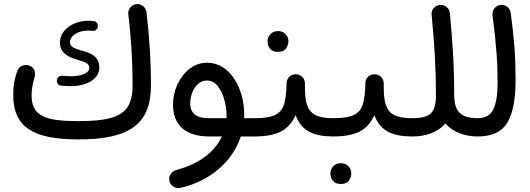

<svg xmlns="http://www.w3.org/2000/svg" viewBox="-20 -662 2663 965"><path d="M46.4 -186C46.4 -18.1 152.8 38.6 375 38.6C629.9 38.6 738.8 -37.1 738.8 -233.4C738.8 -345.2 731.9 -469.7 716.3 -601.1C712.9 -626.5 690.4 -641.6 670.9 -641.6C668.9 -641.6 667 -641.6 664.6 -641.1C639.6 -637.7 624.5 -615.7 624.5 -595.7C624.5 -593.8 624.5 -591.8 625 -589.4C640.1 -464.4 646.5 -341.3 646.5 -233.4C646.5 -185.5 637.7 -148.4 620.1 -122.6C584.5 -70.3 507.3 -53.2 374 -53.2C209 -53.2 138.7 -77.6 138.7 -182.6C138.7 -208 144 -241.2 152.3 -269C154.8 -277.3 156.2 -285.2 156.2 -292C156.2 -310.1 147.9 -322.8 130.9 -330.6C124.5 -334 117.7 -335.4 110.8 -335.4C106 -335.4 99.1 -334 90.3 -331.1C81.5 -328.1 74.2 -320.8 68.8 -309.1C53.7 -272 46.4 -231 46.4 -186ZM471.7 -529.3V-532.2C471.7 -543.9 463.4 -555.2 449.2 -556.6C439.9 -557.1 431.6 -557.6 424.3 -557.6C344.2 -557.6 281.2 -508.8 281.2 -448.7C281.2 -428.7 286.6 -412.6 296.9 -400.9C317.4 -377.4 349.1 -367.2 376 -359.4C406.7 -351.1 428.7 -342.8 428.7 -321.8C428.7 -307.6 419.4 -296.9 400.9 -289.6C381.8 -282.2 361.3 -278.8 338.4 -278.8C323.2 -278.8 308.6 -279.8 293.5 -281.2H290.5C278.8 -281.2 267.1 -272.9 265.6 -258.8V-255.9C265.6 -244.1 273.9 -232.9 287.6 -231.4C302.7 -230 319.3 -229 336.9 -229C376.5 -229 410.2 -237.3 438 -254.4C465.3 -271.5 479 -294.4 479 -323.2C479 -383.3 427.2 -397.9 388.2 -408.2C356.4 -417.5 331.5 -425.8 331.5 -449.2C331.5 -465.3 340.3 -479 357.4 -490.7C374.5 -502.4 396.5 -508.3 424.3 -508.3C431.6 -508.3 438 -507.8 445.3 -507.3C446.8 -506.8 447.8 -506.8 448.7 -506.8C460 -506.8 470.2 -515.6 471.7 -529.3Z M1095.2 23.9C1058.1 103.5 978.5 162.6 867.7 191.9C843.8 198.2 830.1 219.7 830.1 237.3C830.1 240.2 830.6 243.2 831.1 246.1C835.4 270 858.4 283.7 876.5 283.7C878.9 283.7 881.8 283.2 884.8 282.7C1025.4 252.4 1146.5 157.2 1190.4 23.9H1260.3C1285.6 23.9 1306.2 3.4 1306.2 -22C1306.2 -47.4 1285.6 -67.9 1260.3 -67.9H1207C1207.5 -73.7 1207.5 -79.6 1207.5 -85.9C1207.5 -217.3 1136.2 -346.7 1021.5 -346.7C988.8 -346.7 959.5 -336.9 933.6 -316.9C907.7 -296.9 887.2 -270.5 872.1 -238.3C856.9 -206.1 849.6 -171.9 849.6 -135.7C849.6 -27.8 918.9 23.9 1031.7 23.9ZM1031.2 -67.9C973.1 -67.9 936 -86.9 936 -143.6C936 -198.7 970.2 -257.3 1019.5 -257.3C1041.5 -257.3 1059.6 -248 1074.2 -229.5C1088.9 -210.4 1100.1 -188 1107.4 -161.1C1114.7 -134.3 1118.7 -107.9 1118.7 -83C1118.7 -77.6 1118.7 -72.8 1118.2 -67.9Z M1213.9 -22C1213.9 3.4 1234.9 23.9 1260.3 23.9C1313.5 23.9 1356.4 16.1 1389.2 0.5C1421.4 -15.1 1446.8 -43 1465.8 -83C1494.6 -4.9 1554.2 23.9 1655.8 23.9H1656.2C1681.6 23.9 1702.1 3.4 1702.1 -22C1702.1 -47.4 1681.6 -67.9 1656.2 -67.9H1655.8C1615.2 -67.9 1585 -73.2 1564 -84.5C1522 -106.4 1512.7 -154.8 1512.7 -225.1V-240.2V-242.7C1512.7 -265.6 1495.1 -287.1 1469.7 -288.6H1465.3C1443.4 -288.6 1421.9 -272.9 1420.4 -245.1C1419.9 -200.7 1415.5 -165.5 1408.2 -139.6C1400.9 -113.8 1385.7 -95.2 1363.3 -84.5C1340.8 -73.2 1306.6 -67.9 1260.3 -67.9C1234.9 -67.9 1213.9 -47.4 1213.9 -22ZM1324.7 -455.6C1324.7 -446.8 1326.2 -439 1328.6 -432.1C1334.5 -416 1348.6 -401.4 1376.5 -401.4C1397.5 -401.4 1411.6 -407.7 1418.9 -420.4C1426.3 -432.6 1429.7 -444.3 1429.7 -455.1C1429.7 -465.3 1426.8 -474.1 1421.4 -482.4C1413.1 -496.1 1397.9 -505.9 1376.5 -505.9C1345.7 -505.9 1324.7 -481.4 1324.7 -455.6Z M1609.9 -22C1609.9 3.4 1630.9 23.9 1656.2 23.9C1709.5 23.9 1752.4 16.1 1785.2 0.5C1817.4 -15.1 1842.8 -43 1861.8 -83C1890.6 -4.9 1950.2 23.9 2051.8 23.9H2052.2C2077.6 23.9 2098.1 3.4 2098.1 -22C2098.1 -47.4 2077.6 -67.9 2052.2 -67.9H2051.8C2011.2 -67.9 1981 -73.2 1960 -84.5C1918 -106.4 1908.7 -154.8 1908.7 -225.1V-240.2V-242.7C1908.7 -265.6 1891.1 -287.1 1865.7 -288.6H1861.3C1839.4 -288.6 1817.9 -272.9 1816.4 -245.1C1815.9 -200.7 1811.5 -165.5 1804.2 -139.6C1796.9 -113.8 1781.7 -95.2 1759.3 -84.5C1736.8 -73.2 1702.6 -67.9 1656.2 -67.9C1630.9 -67.9 1609.9 -47.4 1609.9 -22ZM1640.6 208.5C1640.6 217.3 1642.1 225.1 1644.5 231.9C1650.4 248 1664.6 262.7 1692.4 262.7C1713.4 262.7 1727.5 256.3 1734.9 244.1C1742.2 231.4 1745.6 219.7 1745.6 209C1745.6 198.7 1742.7 189.9 1737.3 181.6C1729 168 1713.9 158.2 1692.4 158.2C1661.6 158.2 1640.6 182.6 1640.6 208.5Z M2006.3 -22C2006.3 3.4 2026.9 23.9 2052.2 23.9C2123 23.9 2181.2 2 2218.3 -41.5C2256.8 2 2315.9 23.9 2380.9 23.9H2381.3C2406.7 23.9 2427.2 3.4 2427.2 -22C2427.2 -47.4 2406.7 -67.9 2381.3 -67.9H2380.9C2302.7 -67.9 2263.2 -96.7 2263.2 -180.2C2263.2 -182.6 2263.2 -184.6 2262.7 -186.5C2262.7 -261.7 2260.7 -331.5 2256.8 -395.5C2252.9 -459.5 2247.6 -525.9 2241.2 -595.7C2238.8 -621.1 2216.8 -637.7 2195.8 -637.7C2194.3 -637.7 2192.4 -637.7 2190.9 -637.2C2166 -634.8 2148.9 -613.3 2148.9 -591.8C2148.9 -590.3 2148.9 -588.4 2149.4 -586.9C2163.1 -445.8 2170.9 -331.5 2170.9 -180.2C2170.9 -136.7 2162.1 -107.4 2145 -91.8C2127.4 -75.7 2096.7 -67.9 2052.2 -67.9C2026.9 -67.9 2006.3 -47.4 2006.3 -22Z M2335.4 -22C2335.4 3.4 2356 23.9 2381.3 23.9C2452.1 23.9 2502 1 2529.8 -45.4C2557.6 -91.3 2571.3 -162.1 2571.3 -258.3C2571.3 -376 2565.4 -457.5 2546.9 -597.7C2543.5 -622.6 2521 -637.7 2501.5 -637.7C2499.5 -637.7 2497.6 -637.7 2495.1 -637.2C2470.2 -633.8 2455.1 -611.8 2455.1 -590.8C2455.1 -589.4 2455.1 -587.4 2455.6 -585.4C2475.6 -424.3 2481 -349.1 2481 -242.7C2481 -185.5 2473.6 -142.6 2459.5 -112.8C2445.3 -83 2418.9 -67.9 2381.3 -67.9C2356 -67.9 2335.4 -47.4 2335.4 -22Z"/></svg>

Font: Mikhak Medium
Style: Regular
Weight: 500
Designer: Amin Abedi
Version: Version 3.2